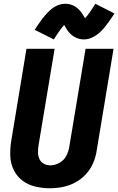

<svg xmlns="http://www.w3.org/2000/svg" viewBox="-20 -995 630 1023"><path d="M245 8Q279 8 313 1.5Q347 -5 379.5 -22Q412 -39 437 -66Q462 -93 476 -125.5Q490 -158 495 -192L585 -735H436L349 -212Q345 -187 332.5 -163.5Q320 -140 296 -127Q272 -114 248 -114Q229 -114 213.5 -122.5Q198 -131 190.5 -147Q183 -163 182.5 -181.5Q182 -200 185 -219L271 -735H121L39 -239Q33 -199 35 -160Q37 -121 54 -87.5Q71 -54 100.5 -32Q130 -10 168 -1Q206 8 245 8ZM267 -785Q284 -813 298 -832Q312 -851 322 -862Q328 -851 334.5 -840.5Q341 -830 351 -819Q361 -808 373 -800.5Q385 -793 398.5 -789Q412 -785 427 -785Q448 -785 468.5 -794Q489 -803 506 -817.5Q523 -832 535 -846.5Q547 -861 560.5 -880Q574 -899 590 -923L488 -975Q471 -947 457 -927.5Q443 -908 433 -898Q426 -909 420 -919.5Q414 -930 403.5 -941Q393 -952 381.5 -959.5Q370 -967 356 -971Q342 -975 328 -975Q307 -975 286 -966Q265 -957 248.5 -942Q232 -927 220 -913Q208 -899 194 -879.5Q180 -860 165 -836Z"/></svg>

Font: Iosevka Sparkle Heavy
Style: Italic
Weight: 900
Italic angle: -9°
Designer: Belleve Invis
Foundry: Belleve Invis
Version: Version 4.5.0; ttfautohint (v1.8.3)